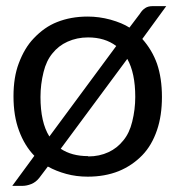

<svg xmlns="http://www.w3.org/2000/svg" viewBox="-20 -568 578 626"><path d="M444 -441Q476 -405 492 -360Q508 -313 508 -252Q508 -191 492 -144Q475 -94 444 -62Q411 -28 367 -10Q322 8 266 8Q229 8 196 -1Q163 -10 136 -25L108 12Q97 26 82 32Q67 38 53 38H20L92 -60Q60 -93 42 -142Q24 -190 24 -254Q24 -316 41 -361Q60 -412 90 -443Q125 -480 166 -496Q211 -514 266 -514Q303 -514 340 -504Q379 -493 402 -478L436 -523Q444 -536 454 -542Q463 -548 478 -548H522ZM141 -123 359 -418Q322 -446 267 -446Q231 -446 200 -432Q171 -419 151 -394Q131 -370 122 -333Q112 -293 112 -252Q112 -169 141 -123ZM268 -58Q304 -58 334 -72Q362 -85 382 -110Q402 -134 411 -171Q421 -211 421 -252Q421 -330 395 -376L178 -83Q214 -59 267 -59Z"/></svg>

Font: Aleo
Style: Regular
Weight: 400
Designer: Alessio Laiso
Version: Version 1.1